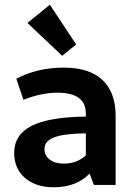

<svg xmlns="http://www.w3.org/2000/svg" viewBox="-20 -782 571 812"><path d="M243 -546 96 -685 191 -762 302 -594ZM208 10Q131 10 85.5 -29.5Q40 -69 40 -135Q40 -212 113 -249.5Q186 -287 343 -289V-302Q343 -390 223 -390Q156 -390 79 -360L49 -449Q138 -496 250 -496Q358 -496 413.5 -443.5Q469 -391 469 -292V0H377L359 -48Q303 10 208 10ZM168 -152Q168 -124 190.5 -107Q213 -90 250 -90Q305 -90 343 -125V-218Q250 -217 209 -201Q168 -185 168 -152Z"/></svg>

Font: Cantarell
Style: Bold
Weight: 700
Designer: Dave Crossland, Nikolaus Waxweiler, Florian Fecher, Jacques Le Bailly, Eben Sorkin, Alexei Vanyashin, Alexios Zavras, Em
Version: Version 0.303